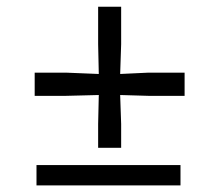

<svg xmlns="http://www.w3.org/2000/svg" viewBox="-20 -564 667 584"><path d="M278.5 -114.5V-187L280.5 -275L181.5 -272.5H85.5V-343H181.5L280.5 -339L278.5 -429.5V-543.5H348.5V-429.5L345.5 -339L431 -343H541.5V-272.5H431L345.5 -275L348.5 -187V-114.5ZM91 0V-62H529V0Z"/></svg>

Font: Merriweather 60pt SemiBold
Style: Regular
Weight: 600
Version: Version 2.100